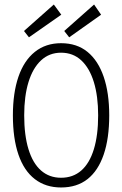

<svg xmlns="http://www.w3.org/2000/svg" viewBox="-20 -818 540 849"><path d="M250 11Q182 11 134 -26Q86 -63 61.5 -134.5Q37 -206 37 -308Q37 -407 61.5 -478.5Q86 -550 134 -588.5Q182 -627 250 -627Q320 -627 367 -588.5Q414 -550 438.5 -478.5Q463 -407 463 -308Q463 -206 438.5 -134.5Q414 -63 367 -26Q320 11 250 11ZM250 -32Q303 -32 339.5 -64Q376 -96 395 -158Q414 -220 414 -308Q414 -393 395 -455Q376 -517 339.5 -551Q303 -585 250 -585Q198 -585 161.5 -551Q125 -517 106 -455Q87 -393 87 -308Q87 -220 106 -158Q125 -96 161.5 -64Q198 -32 250 -32ZM286 -653 264 -681 396 -798 427 -753ZM108 -653 86 -681 218 -798 251 -753Z"/></svg>

Font: Inconsolata Light
Style: Regular
Weight: 300
Designer: Raph Levien, Cyreal, Brenton Simpson
Foundry: Raph Levien, Cyreal, Google
Version: Version 3.001